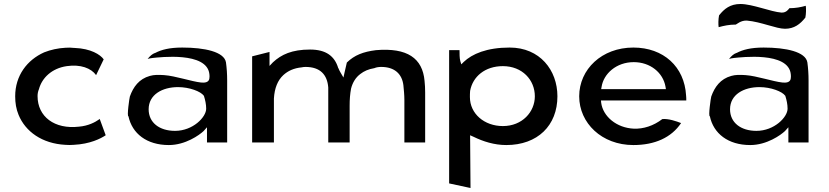

<svg xmlns="http://www.w3.org/2000/svg" viewBox="-20 -723 4147 961"><path d="M168 -242C168 -254 170 -265 175 -277C190 -333 239 -381 314 -392C383 -402 436 -382 461 -347L499 -426C482 -450 434 -480 354 -483H352C337 -485 323 -485 308 -484C270 -482 234 -474 201 -461C116 -423 56 -345 56 -241C56 -207 61 -177 73 -148C107 -65 190 -4 308 2C322 3 334 3 348 2C432 -2 485 -30 509 -46L479 -128L477 -126C456 -111 422 -93 375 -89C253 -75 168 -139 168 -242Z M757 -458H756C742 -453 731 -443 719 -428C725 -430 735 -432 745 -433C777 -436 1016 -466 1028 -352C1029 -345 1029 -338 1028 -331C1026 -310 1004 -308 986 -310C939 -315 858 -343 802 -347C772 -349 751 -349 730 -343C676 -328 647 -288 630 -240C628 -235 614 -139 623 -141C641 -55 714 3 825 3C908 3 978 -47 999 -67L1016 -86V-10H1117V-320C1117 -352 1115 -382 1111 -411C1102 -464 1004 -485 892 -485C828 -485 787 -474 757 -458ZM856 -68C778 -68 724 -109 724 -176C724 -250 793 -287 871 -287C929 -287 985 -265 1000 -244L1001 -243V-242C1007 -223 1012 -201 1012 -179C1012 -137 946 -68 856 -68Z M1346 -411 1329 -393V-463L1242 -441V-10H1351V-230C1354 -282 1370 -321 1398 -347C1421 -368 1450 -382 1491 -386C1494 -387 1502 -388 1509 -388C1583 -388 1618 -349 1623 -285V-10H1730V-195C1730 -224 1732 -252 1737 -279C1745 -311 1761 -336 1784 -353C1802 -367 1824 -377 1854 -382C1863 -386 1875 -388 1888 -388C1955 -388 1992 -353 1999 -297C2001 -275 2004 -250 2004 -222V-10H2108V-260C2108 -281 2107 -299 2105 -318C2095 -432 2018 -485 1862 -472C1798 -464 1754 -447 1716 -410C1713 -396 1709 -379 1705 -362L1699 -335L1685 -359C1681 -366 1677 -373 1674 -381V-382H1673C1655 -442 1612 -475 1532 -475C1441 -475 1388 -450 1346 -411Z M2770 -241C2770 -372 2682 -485 2531 -485C2416 -485 2343 -453 2301 -413L2289 -401L2284 -417C2280 -431 2280 -455 2280 -472H2228V195L2335 218L2333 -46L2351 -38C2398 -15 2454 3 2514 3C2671 3 2770 -95 2770 -241ZM2332 -237C2332 -247 2332 -257 2333 -268C2346 -340 2408 -392 2497 -392C2594 -392 2657 -323 2657 -241C2657 -163 2594 -92 2497 -92C2404 -92 2332 -154 2332 -237Z M2989 -209 2988 -220H3415C3415 -229 3415 -236 3414 -245C3406 -389 3301 -485 3150 -485C2992 -485 2879 -376 2879 -241C2879 -107 2992 3 3150 3C3257 3 3340 -34 3389 -107C3366 -116 3326 -130 3295 -127C3251 -93 3200 -77 3152 -79C3066 -83 2998 -140 2989 -209ZM3311 -289 3313 -277H2989L2991 -288C3001 -354 3065 -412 3152 -412C3235 -412 3299 -359 3311 -289Z M3667 -458H3666C3652 -453 3641 -443 3629 -428C3635 -430 3645 -432 3655 -433C3687 -436 3926 -466 3938 -352C3939 -345 3939 -338 3938 -331C3936 -310 3914 -308 3896 -310C3849 -315 3768 -343 3712 -347C3682 -349 3661 -349 3640 -343C3586 -328 3557 -288 3540 -240C3538 -235 3524 -139 3533 -141C3551 -55 3624 3 3735 3C3818 3 3888 -47 3909 -67L3926 -86V-10H4027V-320C4027 -352 4025 -382 4021 -411C4012 -464 3914 -485 3802 -485C3738 -485 3697 -474 3667 -458ZM3766 -68C3688 -68 3634 -109 3634 -176C3634 -250 3703 -287 3781 -287C3839 -287 3895 -265 3910 -244L3911 -243V-242C3917 -223 3922 -201 3922 -179C3922 -137 3856 -68 3766 -68ZM3931 -682C3927 -677 3916 -659 3892 -660H3891C3838 -664 3746 -703 3686 -703C3635 -703 3605 -679 3579 -646C3575 -626 3575 -600 3577 -587C3603 -594 3629 -600 3663 -600C3668 -602 3688 -621 3717 -620H3718C3789 -614 3865 -579 3909 -579C3955 -579 3985 -602 4011 -635C4015 -655 4015 -681 4013 -694C3988 -687 3962 -682 3931 -682Z"/></svg>

Font: Bluebird
Style: LiExt
Weight: 300
Designer: Jasper
Foundry: Cannot Into Space Fonts
Version: Version 0.98